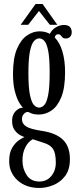

<svg xmlns="http://www.w3.org/2000/svg" viewBox="-20 -684 392 953"><path d="M175 249Q109 249 67.2 211Q25.5 173 25.5 116Q25.5 73.5 41 48.5Q56.5 23.5 74.8 11.5Q93 -0.5 101.5 -4Q95.5 -5 80.8 -12.8Q66 -20.5 53 -37.8Q40 -55 40 -84Q40 -113 55.5 -129.8Q71 -146.5 85.5 -148.5Q92 -150 94 -149.5Q87 -155.5 75.2 -175Q63.5 -194.5 54 -229.8Q44.5 -265 44.5 -317Q44.5 -396 64.5 -442.2Q84.5 -488.5 114.8 -508.5Q145 -528.5 176 -528.5Q204.5 -528.5 227.5 -516Q237.5 -536.5 257 -548.2Q276.5 -560 297 -560Q318.5 -560 327.2 -550Q336 -540 336 -524Q336 -510 328 -501.5Q320 -493 307 -493Q295 -493 290 -498.2Q285 -503.5 281 -508.8Q277 -514 268.5 -514Q254.5 -514 252 -497.5Q277.5 -471.5 290.2 -427.2Q303 -383 303 -325.5Q303 -247 284 -201Q265 -155 235.2 -135.2Q205.5 -115.5 174 -115.5Q150 -115.5 136.5 -121Q123 -126.5 120.5 -128Q118.5 -128.5 117.5 -128.5Q108 -128.5 98.5 -118.5Q89 -108.5 89 -92.5Q89 -70 109.8 -56.5Q130.5 -43 187 -34.5Q256.5 -24.5 291.8 9Q327 42.5 327 106.5Q327 157.5 303.8 188.8Q280.5 220 245.2 234.5Q210 249 175 249ZM174 -150Q188 -150 200 -163Q212 -176 219.2 -213.2Q226.5 -250.5 226.5 -323.5Q226.5 -393.5 219.5 -430.2Q212.5 -467 200.8 -480.2Q189 -493.5 175 -493.5Q161 -493.5 148.8 -480.2Q136.5 -467 128.8 -429.8Q121 -392.5 121 -321Q121 -249 128.8 -212.2Q136.5 -175.5 148.5 -162.8Q160.5 -150 174 -150ZM175 217Q212 217 234.5 190Q257 163 257 123.5Q257 77.5 243.8 56.2Q230.5 35 196 24.5Q181 19.5 165.2 14.5Q149.5 9.5 142.5 7Q119.5 20 105.5 47.5Q91.5 75 91.5 112.5Q91.5 153.5 112.5 185.2Q133.5 217 175 217ZM82.5 -561 156.5 -664H191.5L264.5 -561H227.5L173.5 -629.5L120 -561Z"/></svg>

Font: Imbue 10pt
Style: Regular
Weight: 400
Designer: Tyler Finck
Foundry: Etcetera Type Company
Version: Version 1.102; ttfautohint (v1.8.3)